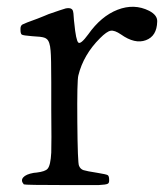

<svg xmlns="http://www.w3.org/2000/svg" viewBox="-20 -534 483 554"><path d="M264.6 0Q286.1 -1 291 -3.9Q294.9 -5.9 294.9 -12.7Q294.9 -14.6 294.9 -15.6Q294.9 -26.4 290.5 -28.8Q286.1 -31.2 261.7 -35.2Q230.5 -40 221.2 -43Q211.9 -45.9 208 -55.7Q204.1 -62.5 203.1 -182.1Q202.1 -301.8 206.1 -316.4Q220.7 -376 268.6 -423.8Q288.1 -443.4 299.3 -445.3Q310.5 -447.3 329.1 -434.6Q369.1 -406.2 400.9 -418Q432.6 -429.7 433.6 -471.7Q434.6 -490.2 410.2 -502.9Q367.2 -524.4 319.3 -505.9Q271.5 -487.3 234.4 -434.6Q212.9 -405.3 206.1 -411.1Q199.2 -417 194.3 -467.8Q194.3 -470.7 193.4 -475.6Q192.4 -500 189.5 -504.9Q184.6 -512.7 169.9 -509.8Q159.2 -506.8 120.1 -493.2Q112.3 -490.2 108.4 -488.3Q100.6 -485.4 88.9 -480.5Q50.8 -466.8 44.9 -463.4Q39.1 -460 39.1 -451.2Q39.1 -449.2 39.1 -448.2Q39.1 -436.5 43 -434.1Q46.9 -431.6 71.3 -429.7Q76.2 -429.7 84 -428.7Q108.4 -427.7 114.3 -421.9Q124 -415 126 -387.7Q127.9 -368.2 127.9 -296.9Q127.9 -268.6 127.9 -252Q127.9 -240.2 127.9 -218.8Q128.9 -121.1 127.9 -93.8Q126 -56.6 117.2 -46.9Q110.4 -39.1 85.9 -36.1Q80.1 -35.2 77.1 -35.2Q54.7 -31.2 46.9 -22Q39.1 -12.7 48.8 -2Q52.7 0 169.9 0Q177.7 0 191.4 0Q249 0 264.6 0Z"/></svg>

Font: Bpmf GenWan Min R
Style: R
Weight: 400
Foundry: But Ko
Version: Version 1.320